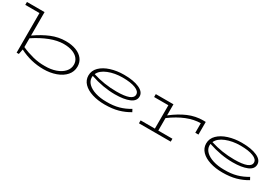

<svg xmlns="http://www.w3.org/2000/svg" viewBox="41 -1678 3908 2683"><g transform="rotate(30 1995.0 -336.5)"><path d="M1036 -256Q1036 -174 982.5 -113Q929 -52 838 -19.5Q747 13 639 13Q435 13 253 -81L237 0H201V-639H-28V-686H256V-308Q376 -392 488.5 -438Q601 -484 718 -484Q813 -484 884.5 -457Q956 -430 996 -378.5Q1036 -327 1036 -256ZM979 -254Q979 -308 947 -349Q915 -390 855 -412.5Q795 -435 713 -435Q612 -435 495 -390Q378 -345 256 -264V-122Q342 -83 440 -58Q538 -33 635 -35Q730 -34 808.5 -61Q887 -88 933 -138.5Q979 -189 979 -254Z M2017 -88Q1936 -39 1843 -13Q1750 13 1627 13Q1516 13 1425 -15.5Q1334 -44 1281.5 -98Q1229 -152 1229 -227Q1229 -306 1288 -364Q1347 -422 1445.5 -453Q1544 -484 1657 -484Q1812 -484 1904 -442.5Q1996 -401 1996 -328Q1996 -254 1910.5 -218Q1825 -182 1680 -182Q1490 -182 1285 -251Q1283 -237 1283 -228Q1283 -170 1327.5 -126Q1372 -82 1450 -57.5Q1528 -33 1627 -33Q1740 -31 1829 -56Q1918 -81 1995 -129ZM1296 -286Q1480 -227 1680 -227Q1942 -227 1942 -328Q1942 -381 1866.5 -410.5Q1791 -440 1660 -440Q1533 -440 1430.5 -399Q1328 -358 1296 -286Z M2974 -483V-279H2923V-433Q2709 -432 2460 -249V-47H2688V0H2175V-47H2405V-424H2175V-471H2460V-292Q2581 -386 2696 -435Q2811 -484 2935 -484Z M3917 -88Q3836 -39 3743 -13Q3650 13 3527 13Q3416 13 3325 -15.5Q3234 -44 3181.5 -98Q3129 -152 3129 -227Q3129 -306 3188 -364Q3247 -422 3345.5 -453Q3444 -484 3557 -484Q3712 -484 3804 -442.5Q3896 -401 3896 -328Q3896 -254 3810.5 -218Q3725 -182 3580 -182Q3390 -182 3185 -251Q3183 -237 3183 -228Q3183 -170 3227.5 -126Q3272 -82 3350 -57.5Q3428 -33 3527 -33Q3640 -31 3729 -56Q3818 -81 3895 -129ZM3196 -286Q3380 -227 3580 -227Q3842 -227 3842 -328Q3842 -381 3766.5 -410.5Q3691 -440 3560 -440Q3433 -440 3330.5 -399Q3228 -358 3196 -286Z"/></g></svg>

Font: BioRhyme Expanded Light
Style: Regular
Weight: 300
Width: 7
Designer: Aoife Mooney
Foundry: Aoife Mooney Type
Version: Version 1.000